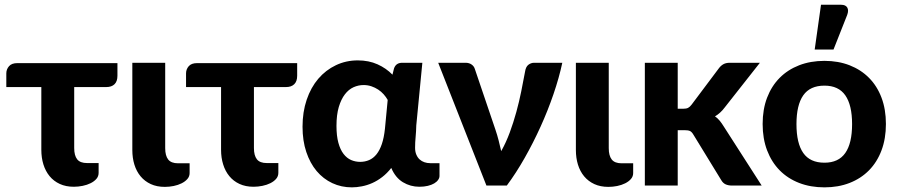

<svg xmlns="http://www.w3.org/2000/svg" viewBox="-20 -779 3769 806"><path d="M6.5 -471Q6.5 -488 17.8 -501Q29 -514 52.5 -514H473V-461Q473 -437.5 460.8 -425.5Q448.5 -413.5 426 -413.5H291.5V-157.5Q291.5 -126 304 -110.2Q316.5 -94.5 345.5 -94.5H394V-53.5Q394 -39 384.8 -28.2Q375.5 -17.5 360.5 -10Q345.5 -2.5 327 1.2Q308.5 5 290 5Q256.5 5 231 -6.8Q205.5 -18.5 188.2 -39.5Q171 -60.5 162.2 -88.8Q153.5 -117 153.5 -150V-413.5H6.5Z M535.5 -515.5H673.5V-157Q673.5 -125.5 686 -109.5Q698.5 -93.5 727.5 -93.5H776V-52.5Q776 -38.5 766.8 -27.8Q757.5 -17 742.5 -9.5Q727.5 -2 709 1.8Q690.5 5.5 672 5.5Q638.5 5.5 613 -6.2Q587.5 -18 570.2 -38.8Q553 -59.5 544.2 -87.8Q535.5 -116 535.5 -149Z M761 -471Q761 -488 772.2 -501Q783.5 -514 807 -514H1227.5V-461Q1227.5 -437.5 1215.2 -425.5Q1203 -413.5 1180.5 -413.5H1046V-157.5Q1046 -126 1058.5 -110.2Q1071 -94.5 1100 -94.5H1148.5V-53.5Q1148.5 -39 1139.2 -28.2Q1130 -17.5 1115 -10Q1100 -2.5 1081.5 1.2Q1063 5 1044.5 5Q1011 5 985.5 -6.8Q960 -18.5 942.8 -39.5Q925.5 -60.5 916.8 -88.8Q908 -117 908 -150V-413.5H761Z M1740.5 5Q1703 5 1671.5 -14Q1640 -33 1622.5 -74Q1605 -51.5 1584.5 -35.8Q1564 -20 1542.5 -10.5Q1521 -1 1499 3.2Q1477 7.5 1457 7.5Q1413 7.5 1375 -10.2Q1337 -28 1309.2 -61Q1281.5 -94 1265.8 -141Q1250 -188 1250 -247Q1250 -309 1267.5 -360.5Q1285 -412 1316.2 -448.5Q1347.5 -485 1390 -505.2Q1432.5 -525.5 1482 -525.5Q1528 -525.5 1564.8 -509Q1601.5 -492.5 1627.5 -465.5L1634 -491.5Q1642 -515.5 1668.5 -515.5H1753L1727.5 -252.5Q1727 -228.5 1724.8 -204.8Q1722.5 -181 1722.5 -158.5Q1722.5 -142 1727.8 -129.8Q1733 -117.5 1741.5 -109.8Q1750 -102 1761.5 -98Q1773 -94 1786 -94H1825V-40.5Q1825 -32 1819.2 -23.8Q1813.5 -15.5 1802.5 -9Q1791.5 -2.5 1775.8 1.2Q1760 5 1740.5 5ZM1492 -99.5Q1512 -99.5 1529.5 -107Q1547 -114.5 1560.5 -131.2Q1574 -148 1583 -174.5Q1592 -201 1596 -239L1607.5 -359.5Q1600.5 -372 1590.5 -383.2Q1580.5 -394.5 1567.5 -403Q1554.5 -411.5 1539 -416.8Q1523.5 -422 1506.5 -422Q1484.5 -422 1464 -412.8Q1443.5 -403.5 1427.8 -383Q1412 -362.5 1402.2 -329.8Q1392.5 -297 1392.5 -250.5Q1392.5 -208.5 1400.5 -179.5Q1408.5 -150.5 1422.2 -132.8Q1436 -115 1454 -107.2Q1472 -99.5 1492 -99.5Z M2340.5 -515.5Q2327 -452.5 2303.5 -383.8Q2280 -315 2249.2 -247.2Q2218.5 -179.5 2182.5 -116Q2146.5 -52.5 2107.5 0H2022L1819.5 -515.5H1934Q1949 -515.5 1959.2 -508.5Q1969.5 -501.5 1973 -490.5L2059.5 -235.5Q2067.5 -212 2073.2 -189.5Q2079 -167 2084 -144.5Q2104.5 -181 2120 -223Q2135.5 -265 2147.5 -308.8Q2159.5 -352.5 2168.2 -395.8Q2177 -439 2184 -477.5Q2187 -498.5 2198 -507Q2209 -515.5 2222.5 -515.5Z M2397.5 -515.5H2535.5V-157Q2535.5 -125.5 2548 -109.5Q2560.5 -93.5 2589.5 -93.5H2638V-52.5Q2638 -38.5 2628.8 -27.8Q2619.5 -17 2604.5 -9.5Q2589.5 -2 2571 1.8Q2552.5 5.5 2534 5.5Q2500.5 5.5 2475 -6.2Q2449.5 -18 2432.2 -38.8Q2415 -59.5 2406.2 -87.8Q2397.5 -116 2397.5 -149Z M2687 0ZM2825 -515.5V-322.5H2848Q2861 -322.5 2868.5 -326.2Q2876 -330 2883.5 -340L2997.5 -492Q3006 -503.5 3016.8 -509.5Q3027.5 -515.5 3044 -515.5H3170L3022 -327.5Q3004.5 -304 2981.5 -290.5Q2993 -282.5 3001.5 -272Q3010 -261.5 3018 -248.5L3177.5 0H3053.5Q3037.5 0 3026 -5.2Q3014.5 -10.5 3007 -24L2891 -213.5Q2884 -225.5 2876.5 -229Q2869 -232.5 2854 -232.5H2825V0H2687V-515.5Z M3181.5 0ZM3441 -523.5Q3499 -523.5 3546.5 -505Q3594 -486.5 3628 -452.2Q3662 -418 3680.5 -369Q3699 -320 3699 -258.5Q3699 -197 3680.5 -147.8Q3662 -98.5 3628 -64Q3594 -29.5 3546.5 -11Q3499 7.5 3441 7.5Q3382.5 7.5 3334.8 -11Q3287 -29.5 3253 -64Q3219 -98.5 3200.2 -147.8Q3181.5 -197 3181.5 -258.5Q3181.5 -320 3200.2 -369Q3219 -418 3253 -452.2Q3287 -486.5 3334.8 -505Q3382.5 -523.5 3441 -523.5ZM3441 -96Q3500 -96 3528.5 -136.8Q3557 -177.5 3557 -258Q3557 -338 3528.5 -378.8Q3500 -419.5 3441 -419.5Q3380.5 -419.5 3352 -378.8Q3323.5 -338 3323.5 -258Q3323.5 -177.5 3352 -136.8Q3380.5 -96 3441 -96ZM3400 -571 3426.5 -759H3511Q3530 -759 3536.8 -747.2Q3543.5 -735.5 3536.5 -716.5L3479 -571Z"/></svg>

Font: Lato Heavy
Style: Regular
Weight: 800
Designer: Lukasz Dziedzic
Foundry: tyPoland Lukasz Dziedzic
Version: Version 2.007; 2014-02-27